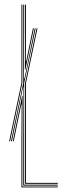

<svg xmlns="http://www.w3.org/2000/svg" viewBox="-20 -820 279 840"><path d="M20 -202 73.8 -457.2V-800H77.8V-457.2L24 -202ZM88.8 -514.5 89.8 -690.8V-800H93.8V-690.8L92.8 -552.5H94.8L122.8 -690.5L124 -696H128L90.8 -514.5ZM77.8 -4H232.8V0H73.8V-209.2L74.8 -362.2H72.8L41.8 -210.2L40 -202H36L76.8 -400.2H78.8L77.8 -209.2ZM85.8 -12H232.8V-8H81.8V-215L82.8 -438.2H80.8L52.2 -299.5L32 -202H28L81.8 -457.2V-800H85.8V-685.8L84.8 -476.2H86.8L106.8 -573L132 -696H136L85.8 -457.2ZM93.8 -20H232.8V-16H89.8V-457.2L140 -696H144L93.8 -457.2Z"/></svg>

Font: Big Shoulders Inline Display Thin Thin
Style: Regular
Weight: 250
Version: Version 2.002